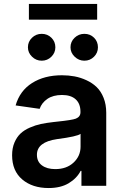

<svg xmlns="http://www.w3.org/2000/svg" viewBox="-20 -929 614 960"><path d="M465.8 -909.2V-830.6H124.5V-909.2ZM188.5 -625.5Q160.6 -625.5 140.1 -645.5Q119.6 -665.5 119.6 -692.4Q119.6 -720.7 139.9 -740.2Q160.2 -759.8 188.5 -759.8Q217.3 -759.8 237.1 -740.2Q256.8 -720.7 256.8 -692.4Q256.8 -665 236.8 -645.3Q216.8 -625.5 188.5 -625.5ZM401.9 -625.5Q374 -625.5 353.3 -645.5Q332.5 -665.5 332.5 -692.4Q332.5 -720.7 353 -740.2Q373.5 -759.8 401.9 -759.8Q430.7 -759.8 450.2 -740.5Q469.7 -721.2 469.7 -692.4Q469.7 -665 450 -645.3Q430.2 -625.5 401.9 -625.5ZM223.1 11.2Q142.1 11.2 91.3 -31.7Q40.5 -74.7 40.5 -152.8Q40.5 -188.5 52.2 -216.1Q64 -243.7 82.5 -261.2Q101.1 -278.8 129.2 -291Q157.2 -303.2 184.8 -309.1Q212.4 -314.9 247.6 -318.8Q253.9 -319.3 265.6 -320.8Q340.8 -328.6 359.4 -335.9Q382.3 -345.2 382.3 -367.7V-370.1Q382.3 -410.6 358.4 -432.4Q334.5 -454.1 290 -454.1Q245.6 -454.1 217 -434.6Q188.5 -415 178.2 -384.8L58.1 -401.9Q79.1 -475.1 140.4 -513.9Q201.7 -552.7 289.6 -552.7Q322.3 -552.7 352.5 -547.1Q382.8 -541.5 412.4 -527.8Q441.9 -514.2 463.4 -493.4Q484.9 -472.7 498 -439.7Q511.2 -406.7 511.2 -365.2V0H387.2V-74.7H383.3Q363.8 -37.1 323.5 -12.9Q283.2 11.2 223.1 11.2ZM256.3 -83.5Q313 -83.5 347.9 -116.2Q382.8 -148.9 382.8 -195.8V-259.8Q366.7 -246.6 265.1 -233.4Q164.6 -218.8 164.6 -155.3Q164.6 -120.6 189.7 -102.1Q214.8 -83.5 256.3 -83.5Z"/></svg>

Font: Interop SemBd
Style: Regular
Weight: 600
Designer: Rasmus Andersson, Google, Jang Haemin
Foundry: jhaemin
Version: Version 1.007